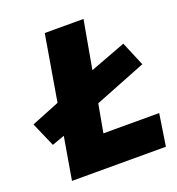

<svg xmlns="http://www.w3.org/2000/svg" viewBox="-145 -817 849 922"><g transform="rotate(-20 280.0 -356.0)"><path d="M-15 -318 129 -376 186 -712H384L340 -466L523 -535L575 -411L312 -307L286 -163H571L546 0H66L103 -217L39 -194Z"/></g></svg>

Font: Nebula Sans Black
Style: Regular
Weight: 900
Italic angle: -9°
Designer: Paul D. Hunt for Adobe (as Source Sans)
Foundry: Nebula Entertainment & Broadcasting LLC
Version: Version 1.010